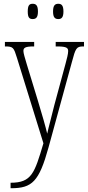

<svg xmlns="http://www.w3.org/2000/svg" viewBox="-20 -758 465 1017"><path d="M289 -657C306 -657 316 -666 316 -697C316 -729 306 -738 289 -738C271 -738 261 -729 261 -697C261 -666 271 -657 289 -657ZM153 -657C171 -657 181 -666 181 -697C181 -729 171 -738 153 -738C135 -738 127 -729 127 -697C127 -666 135 -657 153 -657ZM36 210V239H39C150 239 187 204 237 23L361 -430C380 -502 385 -512 420 -512H425V-536H275V-512H290C335 -511 341 -503 341 -487C341 -471 334 -447 327 -420L268 -202C253 -139 238 -87 230 -50C222 -85 204 -148 180 -227L122 -417C112 -451 104 -476 104 -488C104 -505 114 -512 158 -512H161V-536H6V-512H8C50 -512 53 -506 70 -451L210 1C163 159 148 210 36 210Z"/></svg>

Font: Noto Serif Khmer ExtraCondensed ExtraLight
Style: Regular
Weight: 200
Width: 2
Designer: Danh Hong and the Monotype Design Team
Foundry: Monotype Imaging Inc.
Version: Version 2.004